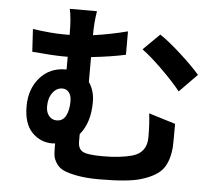

<svg xmlns="http://www.w3.org/2000/svg" viewBox="-57 -870 1114 982"><g transform="rotate(5 500.0 -378.5)"><path d="M189.5 -298.8Q189.5 -267.6 205.1 -249.5Q220.7 -231.4 244.1 -231.4Q276.4 -231.4 291.5 -260.7Q306.6 -290 306.6 -335Q306.6 -363.3 293.9 -379.9Q281.2 -396.5 259.8 -396.5Q230.5 -396.5 210 -369.1Q189.5 -341.8 189.5 -298.8ZM712.9 -308.6 849.6 -266.6Q849.6 -171.9 848.6 -151.4Q843.8 -79.1 813.5 -37.1Q783.2 4.9 702.1 29.3Q636.7 49.8 487.3 49.8Q420.9 49.8 374 41Q327.1 32.2 302.7 20.5Q278.3 8.8 265.1 -12.2Q252 -33.2 249.5 -49.8Q247.1 -66.4 247.1 -91.8V-113.3Q242.2 -112.3 231.4 -112.3Q170.9 -112.3 127.9 -156.7Q85 -201.2 85 -290Q85 -378.9 135.7 -437Q186.5 -495.1 267.6 -495.1H272.5V-560.5H252Q199.2 -560.5 89.8 -570.3L83 -686.5Q178.7 -672.9 243.2 -672.9H272.5V-680.7Q272.5 -759.8 261.7 -805.7H401.4Q391.6 -747.1 391.6 -681.6Q481.4 -694.3 568.4 -716.8V-596.7Q492.2 -580.1 391.6 -569.3V-441.4Q420.9 -399.4 420.9 -340.8Q420.9 -234.4 368.2 -171.9V-132.8Q368.2 -97.7 391.1 -83.5Q414.1 -69.3 496.1 -69.3Q585.9 -69.3 648.4 -86.9Q719.7 -108.4 719.7 -186.5Q719.7 -254.9 712.9 -308.6ZM650.4 -631.8 734.4 -714.8Q778.3 -686.5 843.3 -627.4Q908.2 -568.4 944.3 -526.4L853.5 -433.6Q813.5 -483.4 752.9 -542.5Q692.4 -601.6 650.4 -631.8Z"/></g></svg>

Font: Gen Shin Gothic Bold
Style: Bold
Weight: 700
Designer: [Source Han Sans]
Ryoko NISHIZUKA  (kana & ideographs); Paul D. Hunt (Latin, Greek & Cyrillic); Wenlong ZHANG  (bopomofo
Version: Version 1.002.20150607